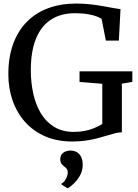

<svg xmlns="http://www.w3.org/2000/svg" viewBox="-20 -771 764 1061"><path d="M379.5 11Q295.7 11 229.9 -17.5Q164.1 -46 118.7 -96.9Q73.3 -147.8 49.7 -215.4Q26.1 -283 26.1 -360.7Q26.1 -454.7 52.5 -527.5Q79 -600.3 128.1 -650.3Q177.2 -700.2 246.5 -725.8Q315.8 -751.4 401.5 -751.4Q440.5 -751.4 478.4 -747.2Q516.3 -742.9 549.6 -737Q582.8 -731.1 608 -726.3Q633.1 -721.6 645.9 -720.4L636.8 -546.5H565.1L541.4 -666.4Q534.7 -672.1 516 -679.5Q497.3 -687 466.7 -692.5Q436.1 -698 394 -698Q316.5 -698 262 -662.7Q207.5 -627.4 178.9 -557.4Q150.3 -487.3 150.3 -383.3Q150.3 -316.1 163.6 -254.8Q176.9 -193.4 205.4 -145.6Q233.9 -97.8 279.2 -70Q324.5 -42.1 388.3 -42.1Q420.5 -42.1 448.3 -47.6Q476.1 -53.1 500.1 -63Q524.2 -72.9 545.2 -85.6V-308L419.5 -318.3V-376.7H711.3V-318.3L653.4 -308.7V-40Q634.2 -39.5 613.2 -34Q592.2 -28.5 568.1 -21Q543.9 -13.5 515.6 -6.2Q487.3 1 453.5 6Q419.7 11 379.5 11ZM437.1 139.7Q437 174.3 420.3 202Q403.7 229.7 383.8 247.2Q364 264.7 354.3 269.3H353L320.7 249.6L320.1 243.1Q334.4 236.4 344.4 217.2Q354.4 197.9 354.4 183.7Q354.4 168.4 347.7 160.7Q340.9 152.9 333.6 147.9Q325.9 142.4 319.5 133.7Q313.1 125.1 313.1 108.7Q313.1 89.5 323 79.1Q332.9 68.8 345.7 64.9Q358.6 61 366.9 61H369.3Q400.1 61 418.7 81.3Q437.2 101.7 437.1 139.7Z"/></svg>

Font: Merriweather Light
Style: Regular
Weight: 300
Designer: Eben Sorkin
Foundry: Eben Sorkin
Version: Version 2.100